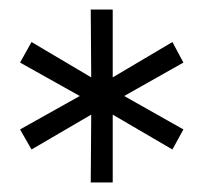

<svg xmlns="http://www.w3.org/2000/svg" viewBox="-20 -762 426 402"><path d="M364 -631 341 -674 216 -600V-742H170L171 -600L46 -674L22 -631L147 -561L22 -491L46 -449L171 -522L170 -380H216V-522L341 -449L364 -491L240 -561Z"/></svg>

Font: Chess Sans
Style: Regular
Weight: 400
Designer: Wolf Bōese
Foundry: Wolf Bōese
Version: Version 7.223;Glyphs 3.3 (3306)